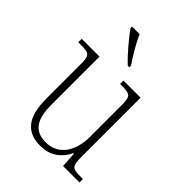

<svg xmlns="http://www.w3.org/2000/svg" viewBox="-221 -877 998 998"><g transform="rotate(45 277.5 -378.0)"><path d="M284 -606H295V-619C268 -657 230 -721 211 -766H155V-756C177 -721 244 -642 284 -606ZM256 10C331 10 377 -29 405 -85H409L414 0H535V-25H518C460 -25 448 -30 448 -99V-536H322V-511H332C397 -511 406 -506 406 -433V-205C406 -107 360 -23 263 -23C173 -23 146 -85 146 -183V-536H15V-511H30C94 -511 105 -506 105 -439V-184C105 -49 156 10 256 10Z"/></g></svg>

Font: Noto Serif Hebrew SemiCondensed ExtraLight
Style: Regular
Weight: 200
Width: 4
Designer: Monotype Design Team
Foundry: Monotype Imaging Inc.
Version: Version 2.004